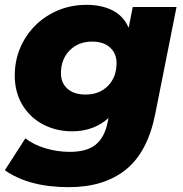

<svg xmlns="http://www.w3.org/2000/svg" viewBox="-32 -571 757 794"><path d="M698 -542 610 -100Q579 57 489 130Q399 203 252 203Q88 203 -12 133L73 1Q106 27 155 42Q204 57 257 57Q328 57 364.5 26.5Q401 -4 413 -65L417 -83Q356 -28 266 -28Q201 -28 147 -56Q93 -84 61 -136.5Q29 -189 29 -259Q29 -339 68 -406Q107 -473 175 -512Q243 -551 326 -551Q388 -551 433.5 -528Q479 -505 500 -456L517 -542ZM450 -310Q450 -350 423 -374.5Q396 -399 349 -399Q292 -399 256 -362.5Q220 -326 220 -268Q220 -228 247 -204Q274 -180 322 -180Q379 -180 414.5 -216Q450 -252 450 -310Z"/></svg>

Font: Montserrat Alternates ExtraBold
Style: Italic
Weight: 800
Italic angle: -11.3°
Designer: Julieta Ulanovsky
Foundry: Julieta Ulanovsky
Version: Version 7.200